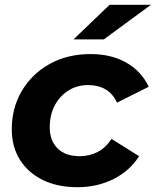

<svg xmlns="http://www.w3.org/2000/svg" viewBox="-20 -771 648 799"><path d="M303 8Q219 8 158 -22Q97 -52 63 -106Q29 -160 29 -233Q29 -322 71 -393Q113 -464 187 -505Q261 -546 357 -546Q443 -546 505.5 -510.5Q568 -475 599 -410L467 -344Q449 -382 418.5 -399.5Q388 -417 347 -417Q301 -417 265 -394.5Q229 -372 208 -332.5Q187 -293 187 -241Q187 -186 219.5 -153.5Q252 -121 312 -121Q352 -121 386 -138.5Q420 -156 444 -193L559 -121Q520 -60 452.5 -26Q385 8 303 8ZM286 -607 436 -751H608L412 -607Z"/></svg>

Font: Montserrat
Style: Bold Italic
Weight: 700
Italic angle: -11.3°
Designer: Julieta Ulanovsky
Foundry: Julieta Ulanovsky
Version: Version 9.000; ttfautohint (v1.8.4.7-5d5b)